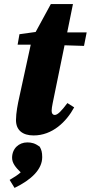

<svg xmlns="http://www.w3.org/2000/svg" viewBox="-20 -645 443 937"><path d="M74 -170C67 -139 58 -94 58 -59C58 -10 90 16 144 16C236 16 304 -51 342 -121L309 -142C279 -102 261 -84 247 -84C238 -84 232 -91 232 -104C232 -114 234 -125 237 -141L295 -424L390 -421L403 -487H308L336 -625H228L154 -489L75 -478L66 -427H130ZM51 272C134 232 186 181 186 122C186 97 182 86 174 71C151 54 134 50 113 50C72 50 39 80 39 125C39 150 55 171 81 196C67 209 49 220 27 233Z"/></svg>

Font: Source Serif Pro Black
Style: Italic
Weight: 900
Italic angle: -12°
Designer: Frank Grießhammer
Foundry: Adobe Systems Incorporated
Version: Version 3.001;hotconv 1.0.111;makeotfexe 2.5.65597